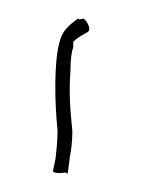

<svg xmlns="http://www.w3.org/2000/svg" viewBox="-20 -128 161 207"><path d="M37 57C40 59 46 59 50 58C51 58 52 59 53 59L55 44V43C57 33 58 24 58 13C56 -6 54 -28 56 -52C56 -63 57 -72 59 -77V-83C66 -90 74 -92 76 -95C77 -98 75 -104 70 -108C67 -107 65 -107 64 -108C52 -99 47 -94 44 -82C38 -60 39 -16 42 12V14C42 23 41 33 40 42Z"/></svg>

Font: Stray Cat
Style: ExLtCn
Weight: 200
Version: Version 1.0